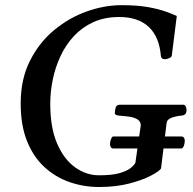

<svg xmlns="http://www.w3.org/2000/svg" viewBox="-20 -728 765 761"><path d="M372.6 13.2Q312 13.2 256.1 -6.1Q200.2 -25.4 156.2 -65.7Q112.3 -106 87.2 -168.5Q62 -231 62 -317.9Q62 -414.6 98.9 -487.3Q135.7 -560.1 195.1 -609.1Q254.4 -658.2 324.5 -682.9Q394.5 -707.5 460.9 -707.5Q522.9 -707.5 565.7 -700Q608.4 -692.4 636.2 -682.4Q664.1 -672.4 680.7 -664.6L661.6 -513.2Q662.1 -502 651.1 -497.6Q640.1 -493.2 634.3 -493.2Q627.9 -493.2 623.5 -495.8Q619.1 -498.5 617.7 -505.4Q614.7 -543.9 602.5 -573Q590.3 -602.1 569.3 -621.6Q548.3 -641.1 519 -650.9Q489.7 -660.6 453.1 -660.6Q395 -660.6 350.3 -640.4Q305.7 -620.1 273.2 -585.2Q240.7 -550.3 220 -505.9Q199.2 -461.4 189.2 -412.8Q179.2 -364.3 179.2 -316.4Q179.2 -221.7 206.5 -158.7Q233.9 -95.7 278.1 -64.5Q322.3 -33.2 372.1 -33.2Q422.9 -33.2 452.6 -41.5Q482.4 -49.8 497.1 -61.5Q511.7 -73.2 516.6 -83L538.1 -231.9Q537.1 -248.5 522.7 -256.1Q508.3 -263.7 488.5 -266.1Q468.8 -268.6 451.2 -270Q435.1 -271 435.1 -280.3Q435.1 -287.6 438 -300.3Q440.9 -313 456.1 -313H706.1Q712.4 -313 715.6 -306.9Q718.8 -300.8 719.2 -294.4Q720.7 -272 700.7 -270Q679.2 -268.1 660.4 -261.5Q641.6 -254.9 640.1 -238.8L618.2 -60.1Q611.3 -49.3 578.4 -32Q545.4 -14.6 492.7 -0.7Q439.9 13.2 372.6 13.2ZM427.7 -139.6Q421.9 -140.1 418.9 -145.3Q416 -150.4 416 -156.2Q416 -165.5 419.4 -175.3Q422.9 -185.1 427.7 -187H700.7Q706.5 -186.5 709.5 -181.4Q712.4 -176.3 712.4 -170.4Q712.4 -161.1 709.2 -151.6Q706.1 -142.1 700.7 -139.6Z"/></svg>

Font: Gelasio
Style: Italic
Weight: 400
Italic angle: -8.5°
Designer: Eben Sorkin
Foundry: Eben Sorkin
Version: Version 1.008